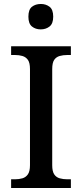

<svg xmlns="http://www.w3.org/2000/svg" viewBox="-20 -947 414 967"><path d="M36 0V-44H55Q76 -44 93 -49Q110 -54 120.5 -69Q131 -84 131 -115V-599Q131 -631 120.5 -645.5Q110 -660 93 -665Q76 -670 55 -670H36V-714H337V-670H319Q298 -670 280.5 -665Q263 -660 253 -645.5Q243 -631 243 -599V-115Q243 -84 253 -69Q263 -54 280.5 -49Q298 -44 319 -44H337V0ZM185 -799Q159 -799 141 -813.5Q123 -828 123 -863Q123 -899 141 -913Q159 -927 186 -927Q211 -927 229.5 -913Q248 -899 248 -863Q248 -828 229.5 -813.5Q211 -799 185 -799Z"/></svg>

Font: ET Text
Style: Regular
Weight: 470
Designer: Monotype Design Team
Foundry: Monotype Imaging Inc.
Version: Version 2.009